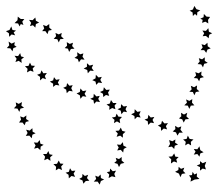

<svg xmlns="http://www.w3.org/2000/svg" viewBox="-64 -558 735 647"><g transform="rotate(-90 303.5 -234.5)"><path d="M261 -533 250 -537 261 -543 262 -555 271 -547 282 -549 277 -539 283 -528 271 -530 264 -521ZM216 -515 205 -519 214 -526V-538L224 -531L235 -534L231 -523L238 -513L226 -514L219 -504ZM173 -493 161 -495 170 -503 169 -515 179 -509 190 -514 187 -502 195 -493 183 -492 178 -482ZM133 -465 121 -466 129 -475 126 -487 137 -482 147 -488 146 -476 155 -468 143 -466 139 -455ZM97 -433 85 -432 92 -442 87 -453 99 -450 108 -457V-445L118 -439L107 -435L105 -424ZM66 -396 54 -393 59 -404 53 -414 65 -413 74 -422 75 -410 86 -404 76 -399 75 -388ZM42 -354 31 -349 34 -361 26 -370 38 -371 45 -381 48 -370 60 -366 51 -360 52 -348ZM27 -309 18 -301 17 -313 8 -321 19 -324 24 -335 30 -325 41 -324 34 -316 38 -305ZM27 -262 22 -251 17 -262 5 -266 15 -273V-286L24 -278L35 -281L31 -271L39 -263ZM50 -222 52 -211 41 -217 30 -213 33 -225 27 -236 39 -234 47 -242 49 -232 59 -231ZM91 -201 98 -192H86L78 -183L75 -195L64 -201L75 -206L78 -217L85 -209L95 -212ZM139 -196 148 -188 136 -186 131 -175 125 -185 113 -187 122 -195 120 -207 130 -202 140 -208ZM187 -201 197 -195 186 -190 183 -179 175 -188H163L170 -197L166 -209L177 -205L186 -213ZM233 -213 244 -209 234 -203 233 -191 224 -199 212 -197 218 -208 212 -218 223 -216 231 -225ZM322 -254 333 -252 324 -244 325 -232 315 -238 304 -234 307 -245 300 -254 311 -255 317 -265ZM363 -280 375 -279 366 -270 368 -259 358 -264 347 -258 349 -270 341 -278 352 -280 357 -291ZM402 -309H414L406 -300L409 -288L398 -293L388 -286L389 -298L380 -306L391 -308L396 -320ZM439 -341 451 -342 444 -332 447 -321 436 -324 426 -317 427 -329 417 -336 428 -340 432 -351ZM473 -376 485 -377 479 -367 483 -356 472 -359 463 -351 462 -363 452 -369 463 -373 465 -384ZM505 -413 516 -415 511 -404 516 -394 505 -396 496 -387 495 -399 484 -404 495 -409 496 -421ZM531 -453 543 -457 539 -446 546 -436H534L526 -427L524 -438L512 -442L522 -449V-460ZM550 -497 560 -504 559 -492 568 -483 557 -481 551 -470 546 -481 534 -483 542 -491 539 -501ZM548 -541 549 -553 559 -543 571 -542 563 -532V-520L554 -527L543 -523L546 -532L538 -536ZM511 -563 503 -571 515 -572 522 -582 526 -570 538 -564 526 -560 524 -548 518 -556 508 -551ZM465 -557 454 -560 464 -567 465 -579 474 -571 487 -573 480 -563 485 -552 475 -554 469 -546ZM427 -530 415 -529 422 -539 418 -550 429 -546 439 -553 438 -541 448 -534 437 -531 434 -521ZM396 -492 385 -489 389 -500 383 -511 395 -509 404 -518 405 -506 416 -501 406 -496 405 -484ZM371 -451 360 -447 364 -458 356 -467H368L375 -477L379 -466L390 -462L380 -456L381 -444ZM349 -407 339 -402 341 -414 334 -423H345L352 -434L356 -423L367 -420L358 -413L360 -401ZM330 -362 319 -357 321 -369 313 -377 325 -379 331 -389 336 -378 347 -376 338 -368 340 -357ZM311 -317 301 -311 303 -323 294 -331 306 -333 312 -344 317 -333 329 -331 320 -323 322 -311ZM294 -271 283 -265 285 -277 277 -285 289 -287 294 -298 299 -287 311 -286 302 -277 304 -266ZM259 -179 249 -174 251 -185 242 -193 254 -195 259 -206 264 -195 276 -194 268 -185 270 -174ZM241 -133 231 -128 233 -140 225 -148 236 -149 242 -160 247 -149 259 -148 250 -139 252 -128ZM223 -88 212 -83 214 -94 206 -103 218 -104 224 -115 228 -104 240 -102 231 -94 233 -82ZM202 -43 191 -39 194 -50 186 -59 198 -60 204 -70 209 -59 220 -56 211 -48 212 -36ZM149 41 137 42 143 32 137 22 149 24 157 15 159 27 170 31 159 37 157 50ZM110 73 99 70 108 63 106 51 116 57 125 51 124 63 134 70 121 73 114 84ZM59 81 52 72H64L69 61L74 72H84L77 81L82 93L68 88L56 92ZM26 42 36 35 37 45 48 47 39 53 43 62 32 61 24 70 22 54 15 40ZM54 -1 65 0 58 8 62 19 51 15 43 23 41 11 30 6 42 1 48 -12ZM100 -22 110 -15 99 -11 98 0 90 -8 79 -5 83 -16 76 -26 90 -25 99 -34ZM151 -21 157 -11 146 -12 140 -2 136 -13 125 -15 133 -23 131 -35 142 -29 155 -32ZM197 -2 201 9 190 6 180 14V2L170 -4L181 -9L184 -20L192 -11L203 -12ZM241 18 247 29 235 26 226 35 225 23 214 17 225 12 228 1 235 9 247 8ZM287 36 293 46 281 45 272 53 271 41 260 36 271 31 272 19 281 28 292 25ZM333 52 339 62 327 61 319 70 317 58 306 53 317 48 318 36 326 44 338 41ZM380 67 386 77 374 76 367 85 364 73 353 69 363 63 364 51 373 59 384 56ZM427 79 434 88H422L415 98L412 86L400 82L410 76L411 64L420 71L431 68ZM475 88 483 97 471 98 464 108 460 97 449 93 458 86V74L467 81L478 77ZM523 92 532 100 520 102 515 113 510 103 498 101 506 92 505 81 515 86 524 80ZM569 84 580 85 571 94 570 106 560 99 548 100 554 90 550 79 560 81 564 73ZM585 47 591 37 595 48 607 53 596 60 592 73 586 63 574 62 580 55 573 48ZM290 -228 280 -221V-209L271 -216L259 -213L263 -224L257 -234L268 -233L275 -243L278 -232Z"/></g></svg>

Font: Santa christmas start
Style: Regular
Weight: 400
Designer: MUHAMMAD YONI
Version: Version 001.000